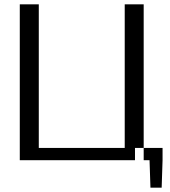

<svg xmlns="http://www.w3.org/2000/svg" viewBox="-20 -735 778 881"><path d="M70.8 -715V0H639.3V-715H552.3V-56.2H158V-715ZM725.9 0H599.4V-56.2H725.9ZM666.2 0H725.9L721.8 126H670.3Z"/></svg>

Font: Russolo 10pt ExtraLight
Style: Regular
Weight: 200
Designer: Micah Stupak-Hahn
Version: Version 1.000